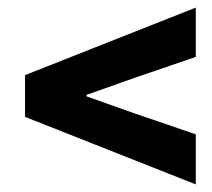

<svg xmlns="http://www.w3.org/2000/svg" viewBox="-20 -584 560 506"><path d="M496 -98 46 -276V-386L496 -564V-434L338 -380L208 -334V-330L338 -284L496 -230Z"/></svg>

Font: mr_Source Sans Pro
Style: Italic
Weight: 900
Italic angle: -11°
Designer: Paul D. Hunt
Foundry: Adobe Systems Incorporated
Version: Version 1.076;July 10, 2024;FontCreator 11.5.0.2430 64-bit